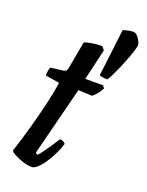

<svg xmlns="http://www.w3.org/2000/svg" viewBox="-150 -875 726 949"><g transform="rotate(20 213.5 -400.0)"><path d="M138 0Q116 0 90.5 -8.5Q65 -17 45.5 -27.5Q26 -38 24 -45Q48 -118 68.5 -192Q89 -266 103.5 -330Q118 -394 124 -437L50 -449Q50 -464 52 -475.5Q54 -487 57 -493L122 -501Q133 -503 137.5 -507.5Q142 -512 144 -524L170 -666Q182 -672 209 -676.5Q236 -681 263 -681L277 -663L239 -500H333L342 -487Q335 -471 321.5 -455Q308 -439 299 -433L226 -436L134 -73L145 -66Q155 -76 169.5 -96Q184 -116 199 -138.5Q214 -161 224 -177Q233 -177 241.5 -172.5Q250 -168 253 -163Q247 -142 234.5 -114.5Q222 -87 205 -60.5Q188 -34 170.5 -17Q153 0 138 0ZM343 -535Q328 -535 317 -536.5Q306 -538 300 -541L330 -789Q338 -793 355.5 -796.5Q373 -800 383 -800Q394 -800 404 -789.5Q414 -779 420.5 -766.5Q427 -754 427 -746Q427 -736 418.5 -709.5Q410 -683 397 -650.5Q384 -618 369.5 -586.5Q355 -555 343 -535Z"/></g></svg>

Font: Texturina 72pt 72pt Regular
Style: Bold Italic
Weight: 700
Italic angle: -11°
Designer: Guillermo Torres Carreño
Foundry: Omnibus-Type
Version: Version 1.002; ttfautohint (v1.8.3)